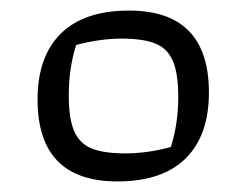

<svg xmlns="http://www.w3.org/2000/svg" viewBox="-20 -630 439 363"><path d="M51 -442Q51 -523 95 -566.5Q139 -610 224 -610Q375 -610 375 -455Q375 -374 331 -330.5Q287 -287 202 -287Q51 -287 51 -442ZM303 -352Q317 -396 317 -447Q317 -492 306.5 -515.5Q296 -539 273 -548Q250 -557 210 -557Q169 -557 124 -545Q110 -501 110 -450Q110 -405 120.5 -381.5Q131 -358 154 -349Q177 -340 217 -340Q258 -340 303 -352Z"/></svg>

Font: Athiti
Style: Regular
Weight: 400
Designer: CadsonDemak Team
Foundry: CadsonDemak
Version: Version 1.032